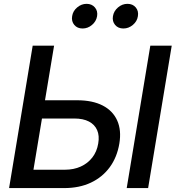

<svg xmlns="http://www.w3.org/2000/svg" viewBox="-20 -961 897 981"><path d="M176.8 -448.7H374.5Q452.6 -448.7 504.6 -421.9Q556.6 -395 578.9 -345.2Q601.1 -295.4 589.8 -227.5Q578.1 -157.7 540.8 -106.7Q503.4 -55.7 444.3 -27.8Q385.3 0 307.6 0H26.4L147 -727.5H256.3L150.9 -93.8H311.5Q356.9 -93.8 392.8 -110.1Q428.7 -126.5 451.9 -156.5Q475.1 -186.5 481.9 -228Q488.8 -267.6 476.3 -296.1Q463.9 -324.7 434.3 -340.1Q404.8 -355.5 359.4 -355.5H161.6ZM857.4 -727.5 736.8 0H627.4L748 -727.5ZM610.4 -815.4Q583.5 -815.4 568.1 -833.7Q552.7 -852.1 557.1 -878.4Q561.5 -904.8 583 -923.1Q604.5 -941.4 631.3 -941.4Q658.2 -941.4 673.6 -923.1Q689 -904.8 684.6 -878.4Q680.7 -852.1 658.9 -833.7Q637.2 -815.4 610.4 -815.4ZM401.9 -815.4Q375 -815.4 359.6 -833.7Q344.2 -852.1 348.6 -878.4Q352.5 -904.8 374.3 -923.1Q396 -941.4 422.4 -941.4Q449.2 -941.4 464.8 -923.1Q480.5 -904.8 476.1 -878.4Q471.7 -852.1 450.2 -833.7Q428.7 -815.4 401.9 -815.4Z"/></svg>

Font: Inter 28pt Medium
Style: Italic
Weight: 500
Italic angle: -9.3988°
Designer: Rasmus Andersson
Foundry: rsms
Version: Version 4.001;git-66647c0bb